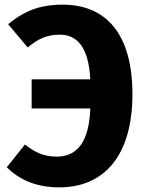

<svg xmlns="http://www.w3.org/2000/svg" viewBox="-20 -787 624 825"><path d="M249 -767C144 -767 78 -735 15 -683L99 -583C144 -620 180 -638 237 -638C311 -638 361 -585 368 -446H116V-321H368C363 -179 313 -114 224 -114C165 -114 129 -134 87 -166L9 -68C63 -16 132 18 235 18C429 18 549 -120 549 -382C549 -645 433 -767 249 -767Z"/></svg>

Font: Glow Sans SC Normal ExtraBold
Style: Regular
Weight: 800
Designer: Ryoko NISHIZUKA (kana, bopomofo & ideographs); Paul D. Hunt (Latin, Greek & Cyrillic); Sandoll Communications, Soo-young
Version: Version 0.93